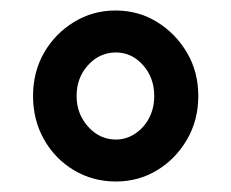

<svg xmlns="http://www.w3.org/2000/svg" viewBox="-20 -744 441 366"><path d="M43 -561Q43 -607 64 -643.5Q85 -680 121 -702Q157 -724 200 -724Q244 -724 279.5 -702Q315 -680 336.5 -643.5Q358 -607 358 -561Q358 -515 336.5 -478Q315 -441 279.5 -419.5Q244 -398 201 -398Q157 -398 121 -419.5Q85 -441 64 -478Q43 -515 43 -561ZM126 -561Q126 -527 148 -502.5Q170 -478 201 -478Q221 -478 238 -489.5Q255 -501 264.5 -519.5Q274 -538 274 -561Q274 -596 252.5 -620Q231 -644 201 -644Q170 -644 148 -620Q126 -596 126 -561Z"/></svg>

Font: Noto Sans Display SemiBold
Style: Regular
Weight: 600
Designer: Monotype Design Team
Foundry: Monotype Imaging Inc.
Version: Version 2.003